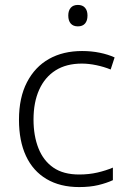

<svg xmlns="http://www.w3.org/2000/svg" viewBox="-20 -749 516 779"><path d="M301 10Q224 10 169 -22.5Q114 -55 85.5 -116Q57 -177 57 -263Q57 -353 89.5 -415.5Q122 -478 179 -510Q236 -542 313 -542Q351 -542 385 -535Q419 -528 445 -516L429 -467Q402 -478 371 -484.5Q340 -491 312 -491Q249 -491 205.5 -463.5Q162 -436 139 -385Q116 -334 116 -264Q116 -198 136 -147.5Q156 -97 196.5 -69Q237 -41 301 -41Q341 -41 375.5 -49Q410 -57 438 -69V-18Q412 -6 378.5 2Q345 10 301 10ZM296 -729Q315 -729 325 -717.5Q335 -706 335 -686Q335 -665 325 -653.5Q315 -642 296 -642Q277 -642 267 -653.5Q257 -665 257 -686Q257 -706 267 -717.5Q277 -729 296 -729Z"/></svg>

Font: Noto Sans Cham Light
Style: Regular
Weight: 300
Version: Version 2.002